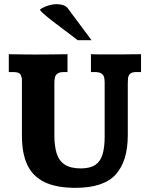

<svg xmlns="http://www.w3.org/2000/svg" viewBox="-20 -903 729 936"><path d="M347.7 12.7Q255.4 12.7 197.8 -14.9Q140.1 -42.5 113.5 -98.6Q86.9 -154.8 86.9 -240.7V-514.2Q86.9 -525.4 80.6 -538.6Q74.2 -551.8 43.9 -551.8H22.9V-638.7Q33.2 -638.7 56.4 -638.2Q79.6 -637.7 106 -637.5Q132.3 -637.2 150.4 -637.2Q188 -637.2 225.1 -637.7Q262.2 -638.2 309.1 -638.7V-551.8H293Q270 -551.8 259.8 -543.9Q249.5 -536.1 247.3 -523.7Q245.1 -511.2 245.1 -497.1V-242.7Q245.1 -190.9 256.3 -155Q267.6 -119.1 295.7 -100.6Q323.7 -82 374 -82Q419.9 -82 445.1 -99.4Q470.2 -116.7 480.2 -151.1Q490.2 -185.5 490.2 -236.3V-501Q490.2 -513.2 487.8 -524.9Q485.4 -536.6 475.1 -544.2Q464.8 -551.8 440.9 -551.8H423.3V-638.7Q432.1 -638.2 456.3 -637.9Q480.5 -637.7 508.1 -637.7Q535.6 -637.7 554.2 -637.7Q564.9 -637.7 583.5 -637.9Q602.1 -638.2 624.3 -638.4Q646.5 -638.7 667.5 -638.7V-551.8H644.5Q622.1 -551.8 613.5 -542.5Q605 -533.2 604 -520.3Q603 -507.3 603 -497.1V-244.1Q603 -117.7 544.2 -52.5Q485.4 12.7 347.7 12.7ZM358.4 -707Q352.5 -712.4 332.3 -727.5Q312 -742.7 285.9 -762.2Q259.8 -781.7 234.6 -801.3Q209.5 -820.8 192.6 -835.7Q175.8 -850.6 175.3 -855.5Q175.3 -857.9 187.5 -864.5Q199.7 -871.1 218.5 -877Q237.3 -882.8 256.3 -882.8Q272.9 -882.8 288.1 -877.9Q303.2 -873 311 -861.8L426.3 -707Z"/></svg>

Font: Kameron
Style: Bold
Weight: 700
Designer: Vernon Adams
Foundry: Vernon Adams
Version: Version 1.100